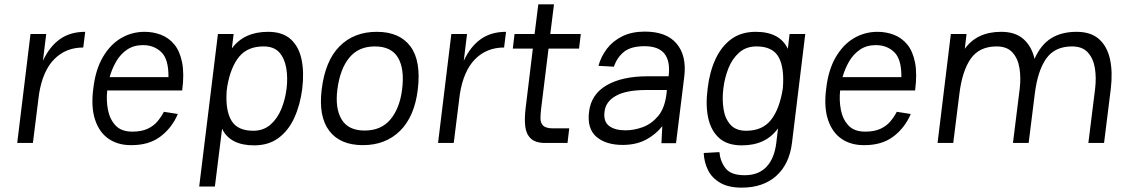

<svg xmlns="http://www.w3.org/2000/svg" viewBox="-20 -656 5178 881"><path d="M59 0 120 -500H192L177 -377Q207 -442 254.5 -476Q302 -510 371 -510L362 -438Q282 -438 229 -384.5Q176 -331 159 -224L131 0Z M732 -143 796 -133Q769 -69 715.5 -29Q662 11 580 10Q521 10 478.5 -19Q436 -48 416.5 -106Q397 -164 408 -249Q418 -336 452 -394Q486 -452 535.5 -481Q585 -510 644 -510Q683 -510 718.5 -496.5Q754 -483 779.5 -452.5Q805 -422 815.5 -370Q826 -318 816 -241H472Q467 -195 475.5 -151.5Q484 -108 510.5 -80Q537 -52 587 -52Q629 -52 657 -65Q685 -78 702.5 -99Q720 -120 732 -143ZM636 -449Q594 -449 563.5 -428.5Q533 -408 513.5 -374.5Q494 -341 483 -302H753Q754 -384 720.5 -416.5Q687 -449 636 -449Z M966 200H894L980 -500H1052L1044 -434Q1100 -510 1210 -510Q1276 -510 1313.5 -476.5Q1351 -443 1363.5 -384Q1376 -325 1367 -250V-249Q1357 -173 1330 -114.5Q1303 -56 1257.5 -22.5Q1212 11 1146 11Q1036 11 999 -65ZM1189 -443Q1117 -443 1078 -396.5Q1039 -350 1023 -261L1020 -238Q1014 -149 1042 -102.5Q1070 -56 1142 -56Q1189 -56 1221 -84Q1253 -112 1271 -156Q1289 -200 1295 -250Q1301 -299 1293.5 -343.5Q1286 -388 1261.5 -415.5Q1237 -443 1189 -443Z M1456 -245Q1472 -377 1538 -443.5Q1604 -510 1709 -510Q1813 -510 1863 -443.5Q1913 -377 1897 -245Q1882 -121 1815.5 -55.5Q1749 10 1645 10Q1541 10 1491 -55.5Q1441 -121 1456 -245ZM1653 -57Q1729 -57 1771.5 -108Q1814 -159 1825 -245Q1837 -339 1806.5 -391Q1776 -443 1700 -443Q1625 -443 1582.5 -391Q1540 -339 1528 -245Q1517 -159 1547.5 -108Q1578 -57 1653 -57Z M1990 0 2051 -500H2123L2108 -377Q2138 -442 2185.5 -476Q2233 -510 2302 -510L2293 -438Q2213 -438 2160 -384.5Q2107 -331 2090 -224L2062 0Z M2341 -500H2433L2450 -636H2522L2505 -500H2645L2637 -433H2497L2463 -157Q2460 -133 2460 -112.5Q2460 -92 2472.5 -79.5Q2485 -67 2518 -67H2592L2584 0H2482Q2437 0 2415.5 -20.5Q2394 -41 2390 -77Q2386 -113 2392 -161L2425 -433H2333Z M2837 9Q2760 9 2716.5 -28.5Q2673 -66 2683 -144Q2693 -224 2764 -265Q2835 -306 2952 -306H3048Q3065 -444 2938 -444Q2875 -444 2843 -418Q2811 -392 2797 -350L2726 -354Q2738 -397 2765 -432.5Q2792 -468 2835.5 -489.5Q2879 -511 2939 -511Q3038 -511 3084.5 -456Q3131 -401 3120 -306L3082 1H3015L3019 -77Q2988 -38 2943 -14.5Q2898 9 2837 9ZM2850 -58Q2889 -58 2929 -72.5Q2969 -87 2999.5 -123Q3030 -159 3038 -224L3040 -243H2946Q2854 -243 2806.5 -216.5Q2759 -190 2754 -144Q2748 -99 2774.5 -78.5Q2801 -58 2850 -58Z M3614 0Q3602 97 3542 151Q3482 205 3383 205Q3323 205 3285 183Q3247 161 3229 125Q3211 89 3209 46L3281 42Q3285 85 3309.5 116.5Q3334 148 3397 148Q3460 148 3496.5 110Q3533 72 3542 0L3550 -67Q3494 11 3384 11Q3317 11 3279.5 -23Q3242 -57 3229.5 -115.5Q3217 -174 3227 -249V-250Q3236 -326 3263 -384.5Q3290 -443 3335.5 -476.5Q3381 -510 3448 -510Q3558 -510 3595 -432L3603 -500H3675ZM3451 -443Q3404 -443 3372 -415Q3340 -387 3322.5 -343Q3305 -299 3299 -249Q3293 -200 3300 -155.5Q3307 -111 3332 -83.5Q3357 -56 3404 -56Q3478 -56 3517.5 -105.5Q3557 -155 3572 -250Q3580 -344 3553 -393.5Q3526 -443 3451 -443Z M4095 -143 4159 -133Q4132 -69 4078.5 -29Q4025 11 3943 10Q3884 10 3841.5 -19Q3799 -48 3779.5 -106Q3760 -164 3771 -249Q3781 -336 3815 -394Q3849 -452 3898.5 -481Q3948 -510 4007 -510Q4046 -510 4081.5 -496.5Q4117 -483 4142.5 -452.5Q4168 -422 4178.5 -370Q4189 -318 4179 -241H3835Q3830 -195 3838.5 -151.5Q3847 -108 3873.5 -80Q3900 -52 3950 -52Q3992 -52 4020 -65Q4048 -78 4065.5 -99Q4083 -120 4095 -143ZM3999 -449Q3957 -449 3926.5 -428.5Q3896 -408 3876.5 -374.5Q3857 -341 3846 -302H4116Q4117 -384 4083.5 -416.5Q4050 -449 3999 -449Z M4282 0 4343 -500H4415L4407 -432Q4463 -510 4574 -510Q4639 -510 4676.5 -476.5Q4714 -443 4727 -386Q4756 -451 4803.5 -480.5Q4851 -510 4920 -510Q4986 -510 5023.5 -476Q5061 -442 5073.5 -383.5Q5086 -325 5077 -249L5046 0H4974L5005 -249Q5011 -299 5004 -343Q4997 -387 4972 -415Q4947 -443 4899 -443Q4820 -443 4780.5 -387Q4741 -331 4728 -224L4700 0H4628L4659 -249Q4665 -299 4658 -343Q4651 -387 4626 -415Q4601 -443 4553 -443Q4474 -443 4434.5 -387Q4395 -331 4382 -224L4354 0Z"/></svg>

Font: Haskoy
Style: Italic
Weight: 400
Designer: Ertekin Erdin
Foundry: Ertekin Erdin
Version: Version 2.000; ttfautohint (v1.8.4.7-5d5b)